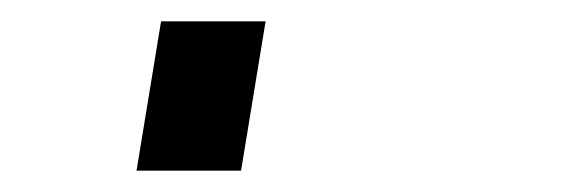

<svg xmlns="http://www.w3.org/2000/svg" viewBox="-20 60 540 180"><path d="M108 220 131 80H229L206 220Z"/></svg>

Font: Iosevka SS04 Heavy
Style: Italic
Weight: 900
Italic angle: -9°
Monospace: yes
Designer: Belleve Invis
Foundry: Belleve Invis
Version: Version 19.0.0; ttfautohint (v1.8.4)